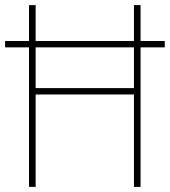

<svg xmlns="http://www.w3.org/2000/svg" viewBox="-20 -827 667 754"><path d="M94 -93V-641H0V-666H94V-807H120V-666H506V-807H532V-666H627V-641H532V-93H506V-456H120V-93ZM120 -481H506V-641H120Z"/></svg>

Font: Noto Sans Kannada UI SemiCondensed Thin
Style: Regular
Weight: 100
Width: 4
Designer: Jelle Bosma - Monotype Design Team
Foundry: Monotype Imaging Inc.
Version: Version 2.005; ttfautohint (v1.8.4.7-5d5b)